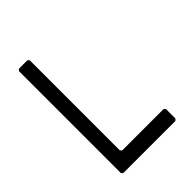

<svg xmlns="http://www.w3.org/2000/svg" viewBox="-202 -810 916 916"><g transform="rotate(-45 256.0 -352.0)"><path d="M88 0 80 -8V-696L88 -704H145L153 -696V-88L161 -80H440L448 -72V-8L440 0Z"/></g></svg>

Font: Hasubi Mono
Style: Regular
Weight: 400
Designer: Eli Heuer
Foundry: Eli Heuer
Version: Version 1.000